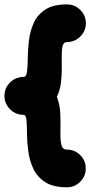

<svg xmlns="http://www.w3.org/2000/svg" viewBox="-50 -792 415 851"><path d="M330.1 -45.4Q330.1 -11.2 305.7 13.4Q281.2 38.1 246.6 38.1Q185.1 38.1 149.7 14.9Q114.3 -8.3 97.4 -44.9Q80.6 -81.5 75.2 -122.6Q69.8 -163.6 69.6 -200.2Q69.3 -236.8 67.4 -260Q65.4 -283.2 53.7 -283.2Q52.2 -283.2 50.8 -283.2Q50.8 -283.2 50.3 -283.2Q49.3 -283.2 48.3 -283.2Q48.3 -283.2 48.3 -283.2Q15.6 -285.6 -7.3 -309.8Q-30.3 -334 -30.3 -367.2Q-30.3 -397.9 -10.5 -421.1Q9.3 -444.3 38.6 -449.7Q38.6 -449.7 39.1 -449.7Q40 -450.2 41 -450.2Q41.5 -450.2 42 -450.2Q42.5 -450.2 43.5 -450.7Q44.4 -450.7 44.9 -450.7Q45.4 -450.7 46.4 -450.7Q46.9 -450.7 47.4 -450.7Q48.3 -451.2 48.8 -451.2Q49.8 -451.2 50.3 -451.2Q50.8 -451.2 51.8 -451.2Q52.7 -451.2 53.7 -451.2Q66.9 -451.2 69.8 -474.4Q72.8 -497.6 73 -534.2Q73.2 -570.8 78.1 -611.8Q83 -652.8 99.1 -689.5Q115.2 -726.1 150.4 -749.3Q185.5 -772.5 246.6 -772.5Q281.2 -772.5 305.9 -748Q330.6 -723.6 330.6 -689Q330.6 -654.8 305.9 -630.1Q281.2 -605.5 246.6 -605.5Q232.4 -605.5 228 -589.6Q223.6 -573.7 223.6 -547.6Q223.6 -521.5 223.9 -489.5Q224.1 -457.5 220 -424.6Q215.8 -391.6 202.1 -362.8Q215.8 -327.1 217.3 -286.6Q218.8 -246.1 217.8 -210.2Q216.8 -174.3 221.7 -151.6Q226.6 -128.9 246.6 -128.9Q281.2 -128.9 305.7 -104.5Q330.1 -80.1 330.1 -45.4Z"/></svg>

Font: Mikhak-FD Black
Style: Regular
Weight: 900
Designer: Amin Abedi
Version: Version 3.2